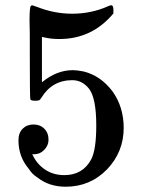

<svg xmlns="http://www.w3.org/2000/svg" viewBox="-20 -686 540 728"><path d="M164 -156Q164 -134 147 -117Q131 -101 109 -101H102L105 -96Q121 -63 151 -43Q182 -22 224 -22Q294 -22 326 -82Q345 -119 345 -210Q345 -313 318 -349Q292 -382 254 -382Q177 -382 136 -314Q132 -308 129 -306Q123 -304 114 -304Q96 -304 95 -310Q93 -316 93 -485V-556Q92 -583 92 -608Q92 -664 98 -664Q100 -666 102 -666L120 -660Q186 -634 253 -634Q326 -634 389 -662Q396 -666 402 -666Q410 -666 410 -648V-635Q329 -538 205 -538Q174 -538 149 -544L139 -546V-374Q195 -420 256 -420Q272 -420 297 -415Q362 -399 407 -339Q449 -280 449 -201Q449 -110 386 -44Q322 22 229 22Q166 22 122 -13Q102 -25 89 -46Q50 -92 50 -154Q50 -182 66 -198Q82 -214 107 -214Q132 -214 148 -198Q164 -182 164 -156Z"/></svg>

Font: KaTeX_Main
Style: Regular
Weight: 400
Version: Version